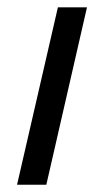

<svg xmlns="http://www.w3.org/2000/svg" viewBox="-20 -508 287 528"><path d="M26.9 0 139.2 -487.8H219.2L107.4 0Z"/></svg>

Font: HK Grotesk Italic
Style: Regular
Weight: 400
Italic angle: -13°
Designer: Alfredo Marco Pradil and Stefan Peev
Foundry: Hanken Design Co.
Version: Version 1.000;PS 001.000;hotconv 1.0.88;makeotf.lib2.5.64775